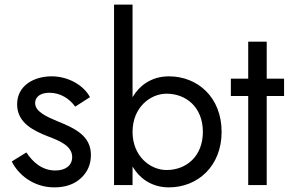

<svg xmlns="http://www.w3.org/2000/svg" viewBox="-20 -800 1253 830"><path d="M94 -141 31 -102C57 -48 122 10 215 10C262 10 301 -3 330 -30C359 -57 373 -90 373 -130C373 -211 308 -244 228 -276C180 -296 132 -318 132 -354C132 -385 160 -399 193 -399C241 -399 280 -374 305 -339L369 -380C342 -431 276 -470 203 -470C128 -470 54 -431 54 -349C54 -268 126 -235 186 -211C239 -191 292 -169 292 -121C292 -85 264 -63 219 -63C162 -63 122 -99 94 -141Z M553 -780H473V0H553V-80C568 -55 587 -34 610 -19C639 0 672 10 710 10C835 10 938 -82 938 -230C938 -379 835 -470 710 -470C672 -470 639 -460 610 -441C587 -426 568 -405 553 -380ZM857 -230C857 -124 785 -65 700 -65C630 -65 553 -124 553 -230C553 -336 630 -395 700 -395C785 -395 857 -336 857 -230Z M978 -460V-385H1053V0H1133V-385H1208V-460H1133V-620H1053V-460Z"/></svg>

Font: Jost
Style: Regular
Weight: 400
Version: Version 3.710